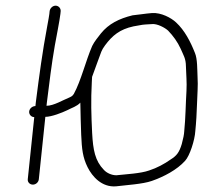

<svg xmlns="http://www.w3.org/2000/svg" viewBox="-20 -707 733 677"><path d="M154.9 -667 154 -658C153.3 -652 150.8 -637.3 146.4 -614C129.7 -525.3 118.4 -440.9 106.4 -347C105.6 -340 105.6 -340 104.9 -333C94.3 -333 84 -324.6 82.9 -314C81.8 -303.4 90.3 -294 100.8 -294L77.9 -75C76.8 -64.4 85.3 -56 95.9 -56C106.5 -56 115.8 -64.4 116.9 -75C124.5 -148.3 132.2 -221.7 139.9 -295C162.2 -295 199.3 -309.9 216.3 -318C233.8 -327.2 250.5 -331.5 263.2 -345C263.5 -342.3 263.6 -340 263.4 -338C264.4 -303.6 264.4 -273.4 266.3 -232C268.5 -180.5 271.8 -151.9 288.8 -117.5C305.2 -84.4 339.1 -45.9 389.2 -50C425.3 -54.5 483 -57.7 515.2 -69C558.3 -84.1 603.8 -108 632.7 -140C649.1 -157.7 666.9 -212.8 668.7 -245C671.7 -273.8 673.9 -312 674.7 -341C675.6 -374.8 678.7 -404.3 676.6 -435C675.3 -462.7 676.3 -499.2 667.5 -520C651.7 -560 631.4 -599.7 600.8 -628C583.3 -644.3 548.4 -663 516.3 -661C491.2 -659.1 470.6 -655.1 447.4 -653C400 -641.4 363.2 -623.1 335.7 -589C325.8 -576.1 312.8 -560.8 305.1 -545C282.7 -493.8 265.7 -422.1 240.4 -376C235.2 -367.5 230.4 -366 221.9 -362C202.8 -354.6 169.2 -334 144 -334C144.5 -339 144.5 -339 145.2 -345C154.2 -416.2 161.5 -478.9 173.3 -546.5C177.6 -570.9 190.6 -635.8 193 -658L193.9 -667C195 -677.6 186.6 -687 176 -687C165.4 -687 156 -677.6 154.9 -667ZM304.7 -436C309.5 -450 316.1 -468 324.4 -490C337.4 -524.4 336.7 -528.3 350.3 -547C376.3 -582 402.5 -603.6 450.4 -614L472.8 -618C486.6 -621 499 -620.8 515.2 -622C534.3 -624.4 562.1 -609 572.8 -599C590.5 -580.6 606.1 -559.3 617.1 -535C626.6 -512.4 635.4 -501.3 635.6 -473C636.3 -443.9 639.3 -417.8 637.5 -386C634.7 -341.8 634.4 -290 629.6 -244C629.1 -233.3 626.2 -218.3 620.9 -199C611.8 -169.2 602.7 -157.8 582.2 -145C559.8 -129 532.9 -114.6 506.1 -106C476 -95.2 424.9 -92.8 390.3 -89C373.7 -89 356.1 -97.1 346.3 -108C315.1 -140.1 308.1 -178.2 304.9 -238C301.8 -302.7 300.2 -350.7 303.7 -417Z"/></svg>

Font: Just Breathe
Style: Obl2
Weight: 400
Foundry: Cannot Into Space Fonts
Version: Version 0.72